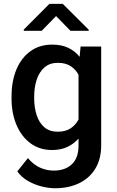

<svg xmlns="http://www.w3.org/2000/svg" viewBox="-20 -770 607 998"><path d="M40 -258.3V-268.6Q40 -349.1 65.7 -409.7Q91.3 -470.2 138.7 -504.2Q186 -538.1 251.5 -538.1Q299.8 -538.1 334.7 -521.5Q369.6 -504.9 394 -474.6L398.9 -528.3H505.9V-14.6Q505.9 56.6 475.6 106.4Q445.3 156.2 391.1 182.4Q336.9 208.5 265.6 208.5Q235.4 208.5 198.5 199.7Q161.6 190.9 127.2 171.6Q92.8 152.3 69.8 121.1L125 51.8Q153.3 85.4 187.5 101.1Q221.7 116.7 259.3 116.7Q319.3 116.7 353.8 83.5Q388.2 50.3 388.2 -12.2V-49.8Q363.3 -21.5 329.3 -5.9Q295.4 9.8 250.5 9.8Q186 9.8 138.7 -25.1Q91.3 -60.1 65.7 -120.6Q40 -181.2 40 -258.3ZM157.7 -268.6V-258.3Q157.7 -210.4 170.7 -171.1Q183.6 -131.8 210.4 -108.6Q237.3 -85.4 279.8 -85.4Q320.8 -85.4 346.9 -102.8Q373 -120.1 388.2 -148.9V-381.3Q373 -409.7 346.9 -426.5Q320.8 -443.4 280.8 -443.4Q238.3 -443.4 211.2 -419.7Q184.1 -396 170.9 -356.4Q157.7 -316.9 157.7 -268.6ZM306.2 -750 441.4 -615.2V-609.9H346.2L271.5 -686.5L196.8 -609.9H103.5V-616.2L236.8 -750Z"/></svg>

Font: Vazirmatn RD UI FD Medium
Style: Regular
Weight: 500
Designer: Saber Rastikerdar
Foundry: Saber Rastikerdar
Version: Version 33.003